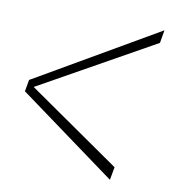

<svg xmlns="http://www.w3.org/2000/svg" viewBox="-62 -542 536 598"><g transform="rotate(10 205.5 -243.0)"><path d="M324.5 1 16 -224.5 22.5 -261.5 411 -487 404 -446 40.5 -242.5 332 -40Z"/></g></svg>

Font: Anybody ExtraExpanded ExtraLight
Style: Italic
Weight: 200
Width: 8
Italic angle: -10°
Designer: Tyler Finck
Foundry: Etcetera Type Company
Version: Version 1.010; ttfautohint (v1.8.3) -l 8 -r 50 -G 200 -x 14 